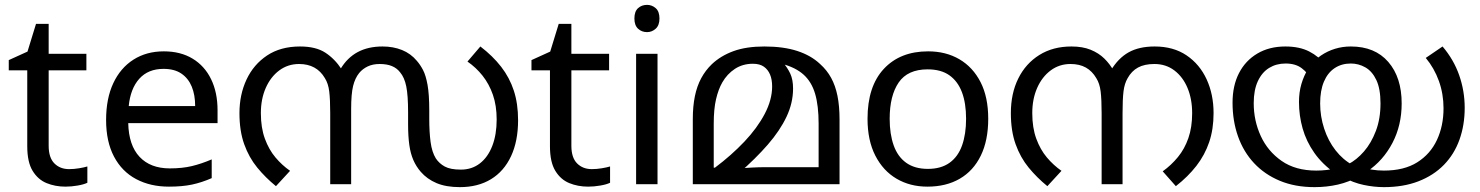

<svg xmlns="http://www.w3.org/2000/svg" viewBox="-20 -757 6081 789"><path d="M264 -62Q284 -62 305 -65.5Q326 -69 339 -73V-6Q325 1 299 5.5Q273 10 249 10Q207 10 171.5 -4.5Q136 -19 114 -55Q92 -91 92 -156V-468H16V-510L93 -545L128 -659H180V-536H335V-468H180V-158Q180 -109 203.5 -85.5Q227 -62 264 -62Z M653 -546Q722 -546 771.5 -516Q821 -486 847.5 -431.5Q874 -377 874 -304V-251H507Q509 -160 553.5 -112.5Q598 -65 678 -65Q729 -65 768.5 -74.5Q808 -84 850 -102V-25Q809 -7 769 1.5Q729 10 674 10Q598 10 539.5 -21Q481 -52 448.5 -113.5Q416 -175 416 -264Q416 -352 445.5 -415Q475 -478 528.5 -512Q582 -546 653 -546ZM652 -474Q589 -474 552.5 -433.5Q516 -393 509 -321H782Q782 -367 768 -401Q754 -435 725.5 -454.5Q697 -474 652 -474Z M1552 -566Q1596 -566 1632 -551.5Q1668 -537 1693 -507Q1707 -491 1718.5 -469Q1730 -447 1737 -408Q1744 -369 1744 -303V-269Q1744 -214 1749.5 -173Q1755 -132 1771 -106Q1785 -85 1808 -72.5Q1831 -60 1874 -60Q1919 -60 1952 -85.5Q1985 -111 2003 -157.5Q2021 -204 2021 -266Q2021 -323 2005.5 -367.5Q1990 -412 1963 -446Q1936 -480 1901 -504L1954 -566Q2005 -527 2039.5 -482.5Q2074 -438 2091.5 -384.5Q2109 -331 2109 -263Q2109 -177 2080 -115Q2051 -53 1997.5 -20.5Q1944 12 1870 12Q1813 12 1774 -4.5Q1735 -21 1709 -51Q1690 -73 1678.5 -99.5Q1667 -126 1662 -161.5Q1657 -197 1657 -246V-295Q1657 -365 1649.5 -402Q1642 -439 1624 -460Q1611 -477 1590.5 -485.5Q1570 -494 1540 -494Q1512 -494 1491 -484Q1470 -474 1456 -457Q1439 -436 1431 -403.5Q1423 -371 1423 -309V0H1337V-292Q1337 -348 1333 -381Q1329 -414 1315 -436Q1298 -465 1271.5 -479.5Q1245 -494 1209 -494Q1163 -494 1127.5 -467.5Q1092 -441 1072 -395.5Q1052 -350 1052 -292Q1052 -232 1068.5 -187Q1085 -142 1112 -110Q1139 -78 1172 -55L1114 8Q1071 -27 1037 -68.5Q1003 -110 983.5 -164.5Q964 -219 964 -292Q964 -368 993 -430Q1022 -492 1077.5 -529Q1133 -566 1213 -566Q1278 -566 1317 -540.5Q1356 -515 1384 -472L1379 -473Q1407 -520 1450 -543Q1493 -566 1552 -566Z M2412 -62Q2432 -62 2453 -65.5Q2474 -69 2487 -73V-6Q2473 1 2447 5.5Q2421 10 2397 10Q2355 10 2319.5 -4.5Q2284 -19 2262 -55Q2240 -91 2240 -156V-468H2164V-510L2241 -545L2276 -659H2328V-536H2483V-468H2328V-158Q2328 -109 2351.5 -85.5Q2375 -62 2412 -62Z M2682 -536V0H2594V-536ZM2639 -737Q2659 -737 2674.5 -723.5Q2690 -710 2690 -681Q2690 -653 2674.5 -639Q2659 -625 2639 -625Q2617 -625 2602 -639Q2587 -653 2587 -681Q2587 -710 2602 -723.5Q2617 -737 2639 -737Z M3121 -566Q3200 -566 3256.5 -547.5Q3313 -529 3350 -494Q3378 -469 3395.5 -437Q3413 -405 3421.5 -363Q3430 -321 3430 -266V0H2827V-268Q2827 -320 2835.5 -361.5Q2844 -403 2861.5 -435.5Q2879 -468 2905 -493Q2942 -528 2994.5 -547Q3047 -566 3121 -566ZM3074 -495Q3032 -495 3000 -474Q2968 -453 2948 -418Q2932 -390 2922.5 -349.5Q2913 -309 2913 -249V-68H2918Q2986 -119 3039 -175Q3092 -231 3122.5 -289Q3153 -347 3153 -402Q3153 -430 3144.5 -450.5Q3136 -471 3119 -483Q3102 -495 3074 -495ZM3239 -393Q3239 -334 3212 -277Q3185 -220 3135 -162.5Q3085 -105 3016 -45L3014 -65Q3043 -67 3071 -68.5Q3099 -70 3127 -70H3344V-249Q3344 -323 3329.5 -372Q3315 -421 3282 -450.5Q3249 -480 3195 -494L3197 -501Q3216 -479 3227.5 -454.5Q3239 -430 3239 -393Z M4041 -269Q4041 -180 4010.5 -117.5Q3980 -55 3924 -22.5Q3868 10 3791 10Q3720 10 3664.5 -22.5Q3609 -55 3577 -117.5Q3545 -180 3545 -269Q3545 -402 3612 -474Q3679 -546 3794 -546Q3867 -546 3922.5 -513.5Q3978 -481 4009.5 -419.5Q4041 -358 4041 -269ZM3636 -269Q3636 -206 3652.5 -159.5Q3669 -113 3704 -88Q3739 -63 3793 -63Q3847 -63 3882 -88Q3917 -113 3933.5 -159.5Q3950 -206 3950 -269Q3950 -333 3933 -378Q3916 -423 3881.5 -447.5Q3847 -472 3792 -472Q3710 -472 3673 -418Q3636 -364 3636 -269Z M4383 -566Q4429 -566 4462 -552.5Q4495 -539 4518 -516.5Q4541 -494 4557 -465L4544 -466Q4575 -518 4618 -542Q4661 -566 4725 -566Q4802 -566 4856 -529.5Q4910 -493 4938.5 -431Q4967 -369 4967 -292Q4967 -226 4949 -173Q4931 -120 4896.5 -75.5Q4862 -31 4812 8L4758 -53Q4793 -78 4820.5 -111.5Q4848 -145 4863.5 -189.5Q4879 -234 4879 -292Q4879 -350 4860 -395.5Q4841 -441 4806 -467.5Q4771 -494 4724 -494Q4683 -494 4656.5 -479.5Q4630 -465 4614 -436Q4601 -414 4597 -382Q4593 -350 4593 -291V0H4507V-291Q4507 -348 4503 -381Q4499 -414 4485 -436Q4468 -465 4442 -479.5Q4416 -494 4379 -494Q4333 -494 4297.5 -467.5Q4262 -441 4242 -395.5Q4222 -350 4222 -292Q4222 -232 4238.5 -187Q4255 -142 4282 -110Q4309 -78 4342 -55L4284 8Q4241 -27 4207 -68.5Q4173 -110 4153.5 -164.5Q4134 -219 4134 -292Q4134 -373 4164.5 -434.5Q4195 -496 4251 -531Q4307 -566 4383 -566Z M5667 12Q5627 12 5584 3Q5541 -6 5499 -29Q5493 -32 5483.5 -36Q5474 -40 5469 -43Q5414 -82 5381 -129Q5348 -176 5333 -229Q5318 -282 5318 -338Q5318 -378 5328 -412Q5338 -446 5355 -473L5362 -484Q5382 -511 5408.5 -529Q5435 -547 5466 -556.5Q5497 -566 5531 -566Q5630 -566 5685 -502.5Q5740 -439 5740 -332Q5740 -242 5702 -169.5Q5664 -97 5599 -53Q5591 -47 5583.5 -42.5Q5576 -38 5566 -33Q5524 -9 5478 1.5Q5432 12 5382 12Q5302 12 5239.5 -14Q5177 -40 5133.5 -86.5Q5090 -133 5067.5 -196.5Q5045 -260 5045 -335Q5045 -405 5071.5 -456.5Q5098 -508 5147 -537Q5196 -566 5262 -566Q5320 -566 5360 -545.5Q5400 -525 5427 -490L5368 -431Q5355 -457 5329.5 -476.5Q5304 -496 5263 -496Q5225 -496 5195.5 -478Q5166 -460 5149 -423.5Q5132 -387 5132 -333Q5132 -261 5161 -198Q5190 -135 5247 -95.5Q5304 -56 5389 -56Q5410 -56 5432 -58.5Q5454 -61 5475 -66Q5486 -70 5498 -74Q5510 -78 5520 -82Q5555 -100 5585 -134.5Q5615 -169 5634 -219Q5653 -269 5653 -332Q5653 -392 5636 -428Q5619 -464 5591 -480Q5563 -496 5531 -496Q5493 -496 5464.5 -477Q5436 -458 5420.5 -421.5Q5405 -385 5405 -332Q5405 -279 5421.5 -228.5Q5438 -178 5468.5 -139Q5499 -100 5540 -78Q5550 -74 5558 -73.5Q5566 -73 5576 -69Q5593 -64 5617 -60Q5641 -56 5667 -56Q5750 -56 5804 -90Q5858 -124 5885 -182Q5912 -240 5912 -312Q5912 -371 5893 -424Q5874 -477 5839 -519L5908 -566Q5954 -512 5976.5 -447.5Q5999 -383 5999 -314Q5999 -243 5977.5 -183Q5956 -123 5913.5 -79.5Q5871 -36 5809 -12Q5747 12 5667 12Z"/></svg>

Font: malayalam15
Style: Book
Weight: 400
Designer: Jelle Bosma - Monotype Design Team
Foundry: Monotype Imaging Inc.
Version: Version 2.003